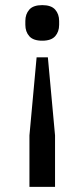

<svg xmlns="http://www.w3.org/2000/svg" viewBox="-20 -550 330 750"><path d="M95 180V-21L123 -326H167L195 -21V180ZM145 -391Q110 -391 94.5 -408.5Q79 -426 79 -453V-468Q79 -495 94.5 -512.5Q110 -530 145 -530Q180 -530 195.5 -512.5Q211 -495 211 -468V-453Q211 -426 195.5 -408.5Q180 -391 145 -391Z"/></svg>

Font: IBM Plex Sans Arabic Text
Style: Regular
Weight: 450
Designer: Mike Abbink, Paul van der Laan, Pieter van Rosmalen, Wael Morcos, Khajak Apelian
Foundry: Bold Monday
Version: Version 1.2